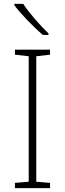

<svg xmlns="http://www.w3.org/2000/svg" viewBox="-20 -970 334 990"><path d="M100 -950H54V-943C87 -899 150 -833 201 -790H230V-798C188 -837 127 -907 100 -950ZM238 0V-27L167 -33V-680L238 -688V-714H57V-688L128 -680V-33L57 -27V0Z"/></svg>

Font: Noto Sans Malayalam ExtraLight
Style: Regular
Weight: 200
Designer: Jelle Bosma - Monotype Design Team
Foundry: Monotype Imaging Inc.
Version: Version 2.104